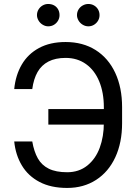

<svg xmlns="http://www.w3.org/2000/svg" viewBox="-20 -926 678 956"><path d="M512.7 -305.7H220.7V-382.8H512.7ZM314.5 -68.4Q373 -68.4 414.6 -101.6Q456.1 -134.8 476.6 -190.4Q497.1 -246.1 497.1 -314.5V-391.6Q497.1 -464.8 474.1 -520.5Q451.2 -576.2 408.2 -606.9Q365.2 -637.7 306.6 -637.7Q255.9 -637.7 221.2 -619.6Q186.5 -601.6 167 -567.4Q147.5 -533.2 140.6 -482.4H50.8Q57.6 -551.8 88.4 -604.5Q119.1 -657.2 174.3 -687Q229.5 -716.8 306.6 -716.8Q392.6 -716.8 456.1 -676.8Q519.5 -636.7 553.7 -563.5Q587.9 -490.2 587.9 -392.6V-312.5Q587.9 -215.8 554.2 -143.1Q520.5 -70.3 458.5 -30.3Q396.5 9.8 314.5 9.8Q233.4 9.8 176.8 -20Q120.1 -49.8 88.9 -102.1Q57.6 -154.3 50.8 -221.7H140.6Q149.4 -170.9 168.5 -137.2Q187.5 -103.5 223.1 -85.9Q258.8 -68.4 314.5 -68.4ZM164.1 -850.6Q164.1 -866.2 171.9 -878.9Q179.7 -891.6 192.4 -898.9Q205.1 -906.2 219.7 -906.2Q236.3 -906.2 249 -899.4Q261.7 -892.6 269 -879.9Q276.4 -867.2 276.4 -850.6Q276.4 -835.9 269 -823.2Q261.7 -810.5 249 -802.7Q236.3 -794.9 219.7 -794.9Q206.1 -794.9 192.9 -802.7Q179.7 -810.5 171.9 -823.7Q164.1 -836.9 164.1 -850.6ZM363.3 -850.6Q363.3 -866.2 371.1 -878.9Q378.9 -891.6 392.1 -898.9Q405.3 -906.2 419.9 -906.2Q435.5 -906.2 448.2 -898.9Q460.9 -891.6 468.3 -878.9Q475.6 -866.2 475.6 -850.6Q475.6 -835.9 468.3 -823.2Q460.9 -810.5 448.2 -802.7Q435.5 -794.9 419.9 -794.9Q405.3 -794.9 392.1 -802.7Q378.9 -810.5 371.1 -823.7Q363.3 -836.9 363.3 -850.6Z"/></svg>

Font: Pretendard Std Variable
Style: Regular
Weight: 400
Designer: Base glyphs from Inter by Rasmus Andersson; Hangeul glyphs from Noto Sans CJK(Source Han Sans) by Jang Soo-young and Kan
Foundry: Kil Hyung-jin
Version: Version 1.309;Glyphs 3.2 (3225)